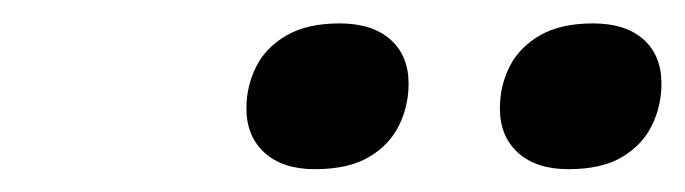

<svg xmlns="http://www.w3.org/2000/svg" viewBox="-20 -717 585 164"><path d="M249 -572.5Q221.5 -572.5 206 -586.5Q190.5 -600.5 190.5 -624.5Q190.5 -643.5 198.8 -660Q207 -676.5 224.8 -686.8Q242.5 -697 270 -697Q298 -697 313.5 -683.2Q329 -669.5 329 -645.5Q329 -626.5 320.8 -609.8Q312.5 -593 295 -582.8Q277.5 -572.5 249 -572.5ZM465.5 -572.5Q438 -572.5 422.5 -586.5Q407 -600.5 407 -624.5Q407 -643.5 415.2 -660Q423.5 -676.5 441.2 -686.8Q459 -697 486.5 -697Q514.5 -697 529.8 -683.2Q545 -669.5 545 -645.5Q545 -626.5 536.8 -609.8Q528.5 -593 511.2 -582.8Q494 -572.5 465.5 -572.5Z"/></svg>

Font: Newsreader 9pt SemiBold
Style: Italic
Weight: 600
Italic angle: -17°
Designer: Hugues Gentile
Foundry: Production Type
Version: Version 1.003